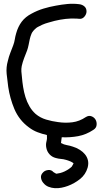

<svg xmlns="http://www.w3.org/2000/svg" viewBox="-20 -733 535 1013"><path d="M365.2 41Q383.8 46.9 400.4 57.1Q417 67.4 428.2 81.1Q439.5 94.7 443.8 112.3Q448.2 129.9 442.4 151.4Q431.6 188.5 401.9 211.9Q372.1 235.4 337.9 248Q322.3 253.9 304.7 257.3Q287.1 260.7 269.5 259.8Q252 258.8 235.8 252.4Q219.7 246.1 208 231.4Q198.2 219.7 196.3 204.6Q194.3 189.5 207 176.8Q216.8 166 233.9 164.1Q251 162.1 261.7 174.8Q275.4 183.6 277.8 183.6Q280.3 183.6 288.1 181.6Q296.9 180.7 309.1 176.3Q321.3 171.9 331.1 166Q335 164.1 337.9 162.1Q340.8 160.2 343.8 158.2Q351.6 152.3 354 150.4Q356.4 148.4 358.4 146.5Q362.3 139.6 364.3 136.2Q366.2 132.8 368.2 128.9Q362.3 123 350.6 118.2Q338.9 113.3 328.1 110.4Q314.5 106.4 301.3 105.5Q288.1 104.5 274.4 100.6Q254.9 95.7 241.7 81.5Q228.5 67.4 224.6 47.9Q220.7 30.3 225.1 13.7Q229.5 -2.9 227.5 -20.5Q202.1 -26.4 177.7 -35.6Q153.3 -44.9 131.8 -61.5Q81.1 -98.6 55.7 -158.2Q32.2 -214.8 23.4 -274.4Q18.6 -308.6 15.1 -343.3Q11.7 -377.9 21.5 -412.1Q26.4 -433.6 34.2 -453.6Q42 -473.6 49.8 -494.1Q55.7 -509.8 58.1 -525.4Q60.5 -541 65.4 -557.6Q75.2 -592.8 94.7 -618.7Q114.3 -644.5 146.5 -661.1Q176.8 -677.7 209 -687.5Q241.2 -697.3 274.4 -703.1Q304.7 -709 335.4 -711.9Q366.2 -714.8 397.5 -710.9Q414.1 -709 425.3 -699.2Q436.5 -689.5 436.5 -672.9Q436.5 -658.2 425.3 -645Q414.1 -631.8 397.5 -633.8Q394.5 -633.8 391.6 -634.3Q388.7 -634.8 385.7 -634.8Q356.4 -636.7 326.7 -633.3Q296.9 -629.9 268.6 -623Q252 -618.2 235.4 -613.8Q218.8 -609.4 203.1 -602.5Q192.4 -597.7 181.6 -591.8Q173.8 -587.9 170.9 -585Q152.3 -569.3 146.5 -555.7Q140.6 -542 137.2 -526.9Q133.8 -511.7 130.9 -496.1Q127.9 -480.5 123 -466.8Q115.2 -447.3 107.4 -426.8Q99.6 -406.2 94.7 -384.8Q91.8 -370.1 92.8 -355.5Q93.8 -340.8 95.7 -326.2Q97.7 -300.8 102.1 -273.4Q106.4 -246.1 114.3 -220.7Q122.1 -195.3 135.3 -172.4Q148.4 -149.4 168 -131.8Q192.4 -111.3 223.6 -102.1Q254.9 -92.8 286.1 -88.9Q325.2 -83 362.3 -87.9Q399.4 -92.8 432.6 -115.2Q448.2 -125 462.4 -119.6Q476.6 -114.3 483.9 -102.1Q491.2 -89.8 489.7 -73.7Q488.3 -57.6 472.7 -47.9Q434.6 -22.5 392.1 -14.6Q349.6 -6.8 305.7 -8.8Q304.7 -1 303.7 6.3Q302.7 13.7 301.8 21.5Q317.4 30.3 333 32.7Q348.6 35.2 365.2 41Z"/></svg>

Font: Schoolbell
Style: Regular
Weight: 400
Designer: Font Diner, Inc
Foundry: Font Diner, Inc
Version: Version 1.000